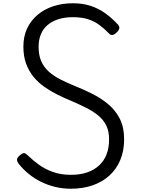

<svg xmlns="http://www.w3.org/2000/svg" viewBox="-20 -1135 864 1174"><path d="M413 19Q364 19 318 8Q272 -3 230.5 -23.5Q189 -44 154.5 -72.5Q120 -101 93 -135Q84 -148 84 -159Q84 -170 100 -184Q117 -199 126.5 -199Q136 -199 154 -181Q181 -155 218 -128Q255 -101 303.5 -83.5Q352 -66 413 -66Q469 -66 512 -80.5Q555 -95 585.5 -123Q616 -151 631.5 -191Q647 -231 647 -283Q647 -332 630 -367Q613 -402 581.5 -428Q550 -454 508.5 -475Q467 -496 416 -518Q374 -535 332 -556Q290 -577 252.5 -603Q215 -629 186 -664Q157 -699 140 -744.5Q123 -790 123 -850Q123 -913 146 -961.5Q169 -1010 210 -1044.5Q251 -1079 306 -1097Q361 -1115 426 -1115Q485 -1115 533 -1099.5Q581 -1084 622 -1055Q663 -1026 701 -985Q711 -973 709.5 -962Q708 -951 696 -939Q684 -926 671.5 -922Q659 -918 648 -929Q619 -959 588 -982Q557 -1005 518 -1017.5Q479 -1030 426 -1030Q376 -1030 337 -1017.5Q298 -1005 271 -982Q244 -959 230 -925.5Q216 -892 216 -849Q216 -797 232.5 -760Q249 -723 279 -696.5Q309 -670 350 -649Q391 -628 438 -609Q491 -588 544 -561.5Q597 -535 641.5 -498Q686 -461 712.5 -409Q739 -357 739 -283Q739 -214 716 -158Q693 -102 650 -62.5Q607 -23 547 -2Q487 19 413 19Z"/></svg>

Font: Playwrite FR Moderne
Style: Regular
Weight: 400
Designer: Veronika Burian, José Scaglione
Foundry: TypeTogether
Version: Version 1.002